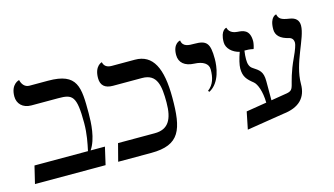

<svg xmlns="http://www.w3.org/2000/svg" viewBox="-72 -812 1844 1061"><g transform="rotate(-15 850.0 -282.0)"><path d="M238 -533H131C104 -533 89 -555 84 -578C84 -578 35 -569 35 -497C35 -456 64 -425 113 -425H267C348 -425 370 -412 370 -256C370 -194 359 -142 350 -100H44L20 0H424L447 -100H365C404 -156 408 -247 408 -302C408 -451 406 -533 238 -533Z M839 -248C839 -151 810 -100 732 -100H522L496 0H685C851 0 877 -84 877 -265C877 -434 834 -521 731 -521H599C572 -521 556 -532 551 -555C551 -555 508 -546 508 -475C508 -434 531 -413 577 -413H743C830 -413 839 -342 839 -248Z M1083 -243C1149 -278 1159 -369 1159 -411C1159 -502 1141 -521 1071 -521C1040 -521 1005 -521 1000 -559C1000 -559 958 -554 958 -487C958 -443 989 -417 1043 -415C1092 -413 1122 -394 1122 -361C1122 -315 1112 -276 1077 -250Z M1481 -122 1402 -109V-219C1402 -274 1382 -286 1347 -309C1330 -320 1325 -339 1325 -364C1325 -378 1326 -395 1329 -413C1345 -413 1358 -413 1380 -408C1384 -417 1389 -440 1389 -451C1389 -519 1347 -521 1319 -523C1308 -524 1273 -527 1265 -561C1265 -561 1230 -557 1230 -487C1230 -451 1263 -422 1302 -413C1289 -377 1281 -343 1281 -323C1281 -276 1299 -257 1334 -229C1352 -214 1370 -169 1371 -104L1254 -85L1234 14L1447 -20C1537 -30 1583 -75 1583 -154C1583 -275 1667 -395 1667 -466C1667 -496 1650 -514 1615 -519C1568 -526 1556 -535 1550 -561C1550 -561 1513 -558 1513 -485C1513 -450 1537 -427 1585 -416C1601 -412 1610 -401 1610 -382C1610 -372 1601 -344 1583 -306C1510 -150 1552 -131 1481 -122Z"/></g></svg>

Font: Libertinus Sans
Style: Bold
Weight: 700
Designer: Philipp H. Poll, Khaled Hosny
Foundry: Caleb Maclennan
Version: Version 7.050;RELEASE